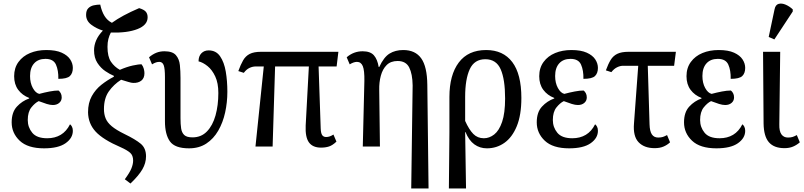

<svg xmlns="http://www.w3.org/2000/svg" viewBox="-20 -829 4548 1086"><path d="M229 10Q137 10 91.5 -33Q46 -76 46 -137Q46 -194 75.5 -226Q105 -258 145 -272V-275Q106 -290 83 -321Q60 -352 60 -398Q60 -445 84.5 -478.5Q109 -512 150 -529Q191 -546 242 -546Q296 -546 329 -531Q362 -516 377 -493Q392 -470 392 -445Q392 -415 375.5 -399Q359 -383 310 -383Q311 -431 296.5 -463.5Q282 -496 237 -496Q196 -496 173 -470.5Q150 -445 150 -399Q150 -360 165.5 -331.5Q181 -303 202 -298Q232 -306 260.5 -311.5Q289 -317 311 -317Q318 -312 323.5 -302Q329 -292 329 -278Q329 -259 315 -247Q301 -235 279 -235Q264 -235 244.5 -241Q225 -247 199 -257Q178 -247 157.5 -221.5Q137 -196 137 -150Q137 -109 162.5 -78Q188 -47 247 -47Q291 -47 323.5 -66.5Q356 -86 376 -126Q382 -122 387 -112.5Q392 -103 392 -89Q392 -48 351 -19Q310 10 229 10Z M718 209 686 185Q714 147 723.5 123Q733 99 733 79Q733 50 716 35Q699 20 663 4Q563 -39 521 -84.5Q479 -130 478 -194Q478 -247 499 -285Q520 -323 553.5 -349.5Q587 -376 624 -395V-400Q602 -409 576 -426.5Q550 -444 531 -473Q512 -502 512 -545Q512 -573 524 -601Q536 -629 562 -656Q526 -667 496.5 -689Q467 -711 467 -745Q467 -770 479.5 -782.5Q492 -795 510.5 -799Q529 -803 547 -803Q555 -765 571 -739Q587 -713 613 -700Q642 -721 680 -741.5Q718 -762 767 -783Q794 -775 804.5 -763Q815 -751 815 -731Q815 -687 757.5 -664.5Q700 -642 607 -645Q598 -628 593 -608.5Q588 -589 588 -564Q588 -509 607.5 -480Q627 -451 658 -434Q697 -451 731 -458.5Q765 -466 781 -465Q790 -453 793.5 -439.5Q797 -426 797 -415Q797 -387 779.5 -373Q762 -359 733 -360Q724 -360 706 -365.5Q688 -371 665 -378Q623 -351 595.5 -312Q568 -273 568 -212Q568 -183 577.5 -159.5Q587 -136 612 -115Q637 -94 684 -71Q746 -41 776 -16Q806 9 806 55Q806 93 785.5 128.5Q765 164 718 209Z M1049 10Q969 10 941 -29.5Q913 -69 913 -143V-393Q913 -441 906 -460Q899 -479 881 -479Q872 -479 862.5 -476Q853 -473 840 -465L823 -505Q843 -522 864 -530.5Q885 -539 910 -539Q956 -539 975 -517Q994 -495 997.5 -460.5Q1001 -426 1001 -388V-159Q1001 -127 1004.5 -103Q1008 -79 1022 -65.5Q1036 -52 1069 -52Q1118 -52 1150.5 -85.5Q1183 -119 1199 -176Q1215 -233 1215 -303Q1215 -359 1197.5 -396.5Q1180 -434 1154 -455Q1128 -476 1103 -482Q1103 -511 1119 -527.5Q1135 -544 1160 -544Q1202 -544 1225 -510.5Q1248 -477 1257 -424Q1266 -371 1266 -310Q1266 -250 1253.5 -193Q1241 -136 1214.5 -90Q1188 -44 1147 -17Q1106 10 1049 10Z M1425 0 1472 -453H1425Q1409 -453 1391.5 -445Q1374 -437 1359 -417L1328 -427Q1341 -463 1355 -487.5Q1369 -512 1392.5 -524Q1416 -536 1456 -536H1894L1884 -453H1782L1794 -102Q1795 -75 1802.5 -64.5Q1810 -54 1825 -54Q1845 -54 1866 -68L1883 -28Q1861 -7 1841 -0.5Q1821 6 1796 6Q1749 6 1727.5 -23.5Q1706 -53 1709 -119L1727 -453H1536L1522 0Z M2306 237 2314 -346Q2313 -411 2294.5 -447.5Q2276 -484 2229 -484Q2190 -484 2167 -461Q2144 -438 2134 -400.5Q2124 -363 2125 -321L2129 0H2032L2041 -371Q2042 -431 2032 -455Q2022 -479 1999 -479Q1981 -479 1958 -465L1941 -505Q1980 -539 2031 -539Q2075 -539 2095 -516Q2115 -493 2122 -450H2125Q2151 -506 2183.5 -526Q2216 -546 2261 -546Q2329 -546 2362.5 -499Q2396 -452 2397 -349L2404 237Z M2519 237 2522 -79V-280Q2522 -405 2575 -475.5Q2628 -546 2730 -546Q2826 -546 2877.5 -478Q2929 -410 2929 -275Q2929 -178 2903 -115Q2877 -52 2833 -21Q2789 10 2734 10Q2694 10 2663 -12.5Q2632 -35 2613 -82H2611L2616 237ZM2717 -47Q2748 -47 2775.5 -68.5Q2803 -90 2820 -139.5Q2837 -189 2837 -272Q2837 -380 2812 -437Q2787 -494 2725 -494Q2663 -494 2637 -437.5Q2611 -381 2611 -281V-145Q2633 -96 2657 -71.5Q2681 -47 2717 -47Z M3199 10Q3107 10 3061.5 -33Q3016 -76 3016 -137Q3016 -194 3045.5 -226Q3075 -258 3115 -272V-275Q3076 -290 3053 -321Q3030 -352 3030 -398Q3030 -445 3054.5 -478.5Q3079 -512 3120 -529Q3161 -546 3212 -546Q3266 -546 3299 -531Q3332 -516 3347 -493Q3362 -470 3362 -445Q3362 -415 3345.5 -399Q3329 -383 3280 -383Q3281 -431 3266.5 -463.5Q3252 -496 3207 -496Q3166 -496 3143 -470.5Q3120 -445 3120 -399Q3120 -360 3135.5 -331.5Q3151 -303 3172 -298Q3202 -306 3230.5 -311.5Q3259 -317 3281 -317Q3288 -312 3293.5 -302Q3299 -292 3299 -278Q3299 -259 3285 -247Q3271 -235 3249 -235Q3234 -235 3214.5 -241Q3195 -247 3169 -257Q3148 -247 3127.5 -221.5Q3107 -196 3107 -150Q3107 -109 3132.5 -78Q3158 -47 3217 -47Q3261 -47 3293.5 -66.5Q3326 -86 3346 -126Q3352 -122 3357 -112.5Q3362 -103 3362 -89Q3362 -48 3321 -19Q3280 10 3199 10Z M3683 9Q3624 9 3592 -24.5Q3560 -58 3566 -131L3590 -457H3504Q3488 -457 3470.5 -448.5Q3453 -440 3438 -421L3407 -431Q3420 -467 3434 -490Q3448 -513 3471.5 -524.5Q3495 -536 3535 -536H3803L3793 -457H3644L3654 -126Q3655 -87 3667 -69Q3679 -51 3703 -51Q3719 -51 3729.5 -54.5Q3740 -58 3753 -65L3770 -24Q3754 -9 3733 0Q3712 9 3683 9Z M4032 10Q3940 10 3894.5 -33Q3849 -76 3849 -137Q3849 -194 3878.5 -226Q3908 -258 3948 -272V-275Q3909 -290 3886 -321Q3863 -352 3863 -398Q3863 -445 3887.5 -478.5Q3912 -512 3953 -529Q3994 -546 4045 -546Q4099 -546 4132 -531Q4165 -516 4180 -493Q4195 -470 4195 -445Q4195 -415 4178.5 -399Q4162 -383 4113 -383Q4114 -431 4099.5 -463.5Q4085 -496 4040 -496Q3999 -496 3976 -470.5Q3953 -445 3953 -399Q3953 -360 3968.5 -331.5Q3984 -303 4005 -298Q4035 -306 4063.5 -311.5Q4092 -317 4114 -317Q4121 -312 4126.5 -302Q4132 -292 4132 -278Q4132 -259 4118 -247Q4104 -235 4082 -235Q4067 -235 4047.5 -241Q4028 -247 4002 -257Q3981 -247 3960.5 -221.5Q3940 -196 3940 -150Q3940 -109 3965.5 -78Q3991 -47 4050 -47Q4094 -47 4126.5 -66.5Q4159 -86 4179 -126Q4185 -122 4190 -112.5Q4195 -103 4195 -89Q4195 -48 4154 -19Q4113 10 4032 10Z M4417 9Q4358 9 4329 -24.5Q4300 -58 4299 -131L4296 -536H4393L4388 -126Q4387 -87 4400 -69Q4413 -51 4437 -51Q4453 -51 4463.5 -54.5Q4474 -58 4487 -65L4504 -24Q4487 -9 4466 0Q4445 9 4417 9ZM4360 -606 4328 -620 4361 -776Q4366 -802 4384 -807Q4402 -812 4424 -802.5Q4446 -793 4464 -776V-764Z"/></svg>

Font: Noto Serif Condensed
Style: Regular
Weight: 400
Width: 3
Designer: Monotype Design Team
Foundry: Monotype Imaging Inc.
Version: Version 2.013; ttfautohint (v1.8.4.7-5d5b)